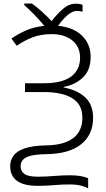

<svg xmlns="http://www.w3.org/2000/svg" viewBox="-20 -869 605 1091"><path d="M410 -848Q433 -848 449 -842V-802Q436 -807 418 -807Q391 -807 363 -782.5Q335 -758 310 -722Q398 -714 446.5 -666Q495 -618 495 -546Q495 -471 452 -429.5Q409 -388 342 -375V-372Q421 -357 465 -315Q509 -273 509 -199Q509 -105 442 -50Q375 5 243 7Q182 8 151 17Q120 26 108.5 41Q97 56 97 76Q97 105 119.5 120Q142 135 194 135Q242 135 287 131Q332 127 377 127Q413 127 438 131.5Q463 136 481 144V202Q467 193 440.5 186Q414 179 375 179Q331 179 287 183Q243 187 195 187Q115 187 76.5 158.5Q38 130 38 76Q38 41 57 15Q76 -11 120.5 -26Q165 -41 242 -43Q342 -44 395 -83.5Q448 -123 448 -200Q448 -276 390.5 -311Q333 -346 227 -346H122V-396H229Q333 -396 384 -434Q435 -472 435 -541Q435 -604 390.5 -639.5Q346 -675 274 -675Q211 -675 164 -656.5Q117 -638 75 -609L45 -650Q84 -677 129 -696.5Q174 -716 232 -722Q209 -750 177.5 -783Q146 -816 118 -840V-849H161Q187 -831 216.5 -804.5Q246 -778 273 -749Q305 -790 338.5 -819Q372 -848 410 -848Z"/></svg>

Font: RS Noto Sans Light
Style: Regular
Weight: 300
Designer: Monotype Design Team
Foundry: Monotype Imaging Inc.
Version: Version 3.10